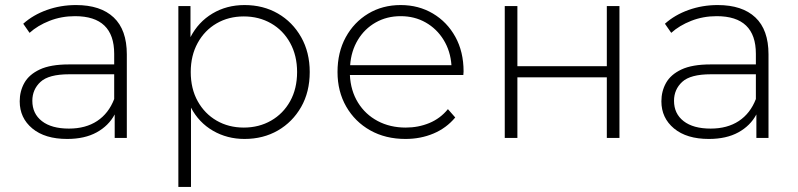

<svg xmlns="http://www.w3.org/2000/svg" viewBox="-20 -546 3157 760"><path d="M434 0V-93Q410 -48 362.5 -22Q315 4 246 4Q158 4 108 -37.5Q58 -79 58 -145Q58 -185 76.5 -218Q95 -251 137.5 -271Q180 -291 253 -291H432V-333Q432 -482 277 -482Q223 -482 176 -463.5Q129 -445 97 -416L72 -452Q111 -487 165.5 -506.5Q220 -526 281 -526Q378 -526 430 -477Q482 -428 482 -331V0ZM432 -154V-252H254Q173 -252 140.5 -222Q108 -192 108 -147Q108 -96 146 -66.5Q184 -37 253 -37Q319 -37 364.5 -67Q410 -97 432 -154Z M948 4Q879 4 823 -28.5Q767 -61 736 -120V194H686V-522H734V-399Q765 -459 821 -492.5Q877 -526 948 -526Q1022 -526 1080 -492.5Q1138 -459 1172 -399Q1206 -339 1206 -261Q1206 -182 1172 -122.5Q1138 -63 1080 -29.5Q1022 4 948 4ZM945 -41Q1005 -41 1053 -68.5Q1101 -96 1128.5 -145.5Q1156 -195 1156 -261Q1156 -326 1128.5 -376Q1101 -426 1053 -453.5Q1005 -481 945 -481Q885 -481 837.5 -453.5Q790 -426 762.5 -376Q735 -326 735 -261Q735 -195 762.5 -145.5Q790 -96 837.5 -68.5Q885 -41 945 -41Z M1585 4Q1506 4 1445.5 -30Q1385 -64 1350.5 -124Q1316 -184 1316 -261Q1316 -339 1348.5 -398.5Q1381 -458 1437.5 -492Q1494 -526 1566 -526Q1637 -526 1693.5 -492.5Q1750 -459 1782.5 -400Q1815 -341 1815 -263Q1815 -260 1814.5 -256Q1814 -252 1814 -249H1365Q1368 -187 1397 -140Q1426 -93 1475 -67Q1524 -41 1586 -41Q1636 -41 1679.5 -59Q1723 -77 1753 -114L1782 -81Q1747 -39 1696 -17.5Q1645 4 1585 4ZM1366 -288H1767Q1763 -344 1736 -388Q1709 -432 1665 -457Q1621 -482 1566 -482Q1511 -482 1467 -457Q1423 -432 1396.5 -388Q1370 -344 1366 -288Z M1978 0V-522H2028V-284H2382V-522H2432V0H2382V-240H2028V0Z M2974 0V-93Q2950 -48 2902.5 -22Q2855 4 2786 4Q2698 4 2648 -37.5Q2598 -79 2598 -145Q2598 -185 2616.5 -218Q2635 -251 2677.5 -271Q2720 -291 2793 -291H2972V-333Q2972 -482 2817 -482Q2763 -482 2716 -463.5Q2669 -445 2637 -416L2612 -452Q2651 -487 2705.5 -506.5Q2760 -526 2821 -526Q2918 -526 2970 -477Q3022 -428 3022 -331V0ZM2972 -154V-252H2794Q2713 -252 2680.5 -222Q2648 -192 2648 -147Q2648 -96 2686 -66.5Q2724 -37 2793 -37Q2859 -37 2904.5 -67Q2950 -97 2972 -154Z"/></svg>

Font: Montserrat Light
Style: Regular
Weight: 300
Designer: Julieta Ulanovsky
Foundry: Julieta Ulanovsky
Version: Version 9.000; ttfautohint (v1.8.4.7-5d5b)